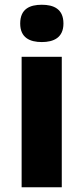

<svg xmlns="http://www.w3.org/2000/svg" viewBox="-20 -788 351 808"><path d="M156 -768C106 -768 65 -751 65 -689C65 -629 106 -611 156 -611C205 -611 247 -629 247 -689C247 -751 205 -768 156 -768ZM240 -549H71V0H240Z"/></svg>

Font: Noto Sans Thai Looped ExtraBold
Style: Regular
Weight: 800
Designer: Cadson Demak Team
Foundry: Cadson Demak Co., Ltd.
Version: Version 1.001